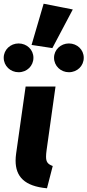

<svg xmlns="http://www.w3.org/2000/svg" viewBox="-50 -997 471 1034"><path d="M249 -531H88L37 -171C35 -157 34 -144 34 -132C34 -46 82 6 203 17L234 -103C207 -113 198 -125 198 -153C198 -163 199 -174 201 -189ZM50 -608C95 -608 130 -642 130 -686C130 -729 95 -763 50 -763C6 -763 -30 -729 -30 -686C-30 -642 6 -608 50 -608ZM321 -608C366 -608 401 -642 401 -686C401 -729 366 -763 321 -763C277 -763 241 -729 241 -686C241 -642 277 -608 321 -608ZM232 -738 342 -946 185 -977 120 -755Z"/></svg>

Font: Fira Sans OT
Style: Bold Italic
Weight: 700
Italic angle: -8°
Designer: Carrois Corporate & Edenspiekermann
Foundry: Carrois Corporate GbR & Edenspiekermann AG
Version: Version 2.001